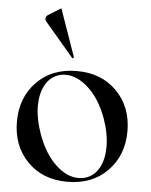

<svg xmlns="http://www.w3.org/2000/svg" viewBox="-56 -846 710 904"><g transform="rotate(5 299.0 -394.0)"><path d="M106.9 -438Q178.7 -511.7 295.9 -511.7Q413.1 -511.7 485.4 -438Q557.6 -364.3 557.6 -250Q557.6 -135.7 485.4 -62Q413.1 11.7 295.9 11.7Q178.7 11.7 106.9 -62Q35.2 -135.7 35.2 -250Q35.2 -364.3 106.9 -438ZM382.8 -16.6H383.8Q422.9 -30.3 444.3 -70.3Q465.8 -110.4 465.8 -168Q465.8 -231.4 440.4 -301.8Q408.2 -389.6 354.5 -439.5Q300.8 -489.3 246.1 -489.3Q222.7 -489.3 209 -483.4Q169.9 -469.7 148.4 -429.7Q127 -389.6 127 -332Q127 -271.5 153.3 -198.2Q185.5 -110.4 238.3 -60.5Q291 -10.7 345.7 -10.7Q369.1 -10.7 382.8 -16.6ZM269.5 -569.3 132.8 -730.5Q127 -736.3 127 -744.1Q127 -756.8 137.7 -762.7L197.3 -799.8L276.4 -574.2Z"/></g></svg>

Font: Olivea
Style: LigaturesFont
Weight: 400
Designer: Achmad Aprilia Pratama
Version: Version 001.000